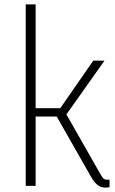

<svg xmlns="http://www.w3.org/2000/svg" viewBox="-20 -845 525 873"><path d="M142 0H97V-825H142ZM394 -41 238 -315H117V-353H254L404 -569H455L275 -315V-337L431 -63Q442 -43 448.5 -35.5Q455 -28 465 -28Q468 -28 471 -28Q474 -28 478 -28V6Q474 7 469.5 7.5Q465 8 459 8Q439 8 424 -3.5Q409 -15 394 -41Z"/></svg>

Font: Yaldevi ExtraLight ExtraLight
Style: Regular
Weight: 250
Version: Version 1.100